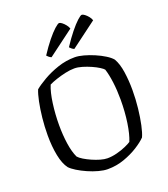

<svg xmlns="http://www.w3.org/2000/svg" viewBox="-167 -1070 1040 1188"><g transform="rotate(-20 352.5 -476.5)"><path d="M337 0Q311 0 277.5 -9Q244 -18 210 -33Q176 -48 148.5 -65Q121 -82 107 -97Q82 -130 70 -190Q58 -250 58 -323Q58 -381 64 -437.5Q70 -494 79.5 -540Q89 -586 100 -612Q125 -633 169 -658.5Q213 -684 267.5 -702.5Q322 -721 380 -721Q405 -721 438 -712Q471 -703 505 -688.5Q539 -674 567 -656.5Q595 -639 609 -622Q630 -586 638.5 -528.5Q647 -471 647 -409Q647 -348 640.5 -289.5Q634 -231 624 -184.5Q614 -138 602 -112Q580 -89 539 -63Q498 -37 446 -18.5Q394 0 337 0ZM358 -64Q388 -64 421 -72.5Q454 -81 481 -93Q508 -105 519 -113Q537 -156 547.5 -227Q558 -298 558 -378Q558 -439 551 -493Q544 -547 532 -584Q527 -591 507.5 -603.5Q488 -616 461 -628Q434 -640 405.5 -648.5Q377 -657 354 -657Q327 -657 295 -650Q263 -643 233 -633Q203 -623 183 -613Q165 -570 155.5 -500Q146 -430 146 -359Q146 -294 154.5 -236Q163 -178 181 -140Q191 -128 212.5 -115Q234 -102 260 -90.5Q286 -79 312 -71.5Q338 -64 358 -64ZM396 -770Q388 -773 380 -779.5Q372 -786 368 -791Q400 -840 429.5 -876.5Q459 -913 481 -933Q503 -953 511 -953Q518 -953 529.5 -944.5Q541 -936 551.5 -923Q562 -910 566 -897ZM246 -770Q238 -773 230 -779.5Q222 -786 218 -791Q250 -840 279.5 -876.5Q309 -913 331.5 -933Q354 -953 362 -953Q369 -953 380 -944.5Q391 -936 401.5 -923Q412 -910 416 -897Z"/></g></svg>

Font: Texturina 72pt
Style: Regular
Weight: 400
Designer: Guillermo Torres Carreño
Foundry: Omnibus-Type
Version: Version 1.002; ttfautohint (v1.8.3)